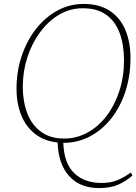

<svg xmlns="http://www.w3.org/2000/svg" viewBox="-20 -712 694 977"><path d="M307 -7Q370 -7 425.5 -37.5Q481 -68 522.5 -122.5Q564 -177 587.5 -249.5Q611 -322 611 -405Q611 -484 589 -543.5Q567 -603 521 -636.5Q475 -670 401 -670Q336 -670 280.5 -637Q225 -604 183.5 -547.5Q142 -491 119 -419.5Q96 -348 96 -271Q96 -196 118.5 -136.5Q141 -77 188 -42Q235 -7 307 -7ZM303 15H302Q306 121 358.5 170Q411 219 496 219Q543 219 577 205Q611 191 646 166L654 181Q623 209 583 227Q543 245 484 245Q387 245 332 184Q277 123 273 13Q205 6 158 -31Q111 -68 87.5 -127.5Q64 -187 64 -259Q64 -350 91 -429Q118 -508 165 -567Q212 -626 273.5 -659Q335 -692 405 -692Q487 -692 540 -656Q593 -620 618.5 -558Q644 -496 644 -418Q644 -325 618 -246Q592 -167 545.5 -108.5Q499 -50 437 -17.5Q375 15 303 15Z"/></svg>

Font: Source Serif Pro ExtraLight
Style: Italic
Weight: 200
Italic angle: -12°
Designer: Frank Grießhammer
Foundry: Adobe Systems Incorporated
Version: Version 3.001;hotconv 1.0.111;makeotfexe 2.5.65597